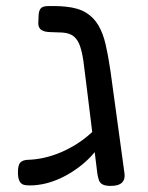

<svg xmlns="http://www.w3.org/2000/svg" viewBox="-20 -602 486 631"><path d="M344 9Q326 9 317 4Q308 -1 305 -10Q302 -19 300 -31L262 -339Q258 -374 254 -402Q250 -430 243 -450.5Q236 -471 223 -482Q210 -493 186 -495Q161 -496 145 -496.5Q129 -497 121 -501Q113 -504 109 -511.5Q105 -519 106 -530L107 -553Q108 -569 115.5 -576Q123 -583 146 -582Q150 -582 164 -582Q178 -582 197 -580Q237 -576 262.5 -560.5Q288 -545 303.5 -518.5Q319 -492 327.5 -454.5Q336 -417 343 -369L389 -33Q392 -13 381 -2Q370 9 344 9ZM91 7Q75 8 63.5 6.5Q52 5 46 -3.5Q40 -12 39 -30Q38 -58 46.5 -67.5Q55 -77 76 -77Q100 -78 124.5 -83.5Q149 -89 173 -98.5Q197 -108 221 -122Q245 -136 267.5 -154.5Q290 -173 312 -195L313 -129Q297 -107 278.5 -87.5Q260 -68 238.5 -52Q217 -36 193.5 -23.5Q170 -11 144.5 -3Q119 5 91 7Z"/></svg>

Font: Fredoka Light
Style: Regular
Weight: 400
Version: Version 2.001